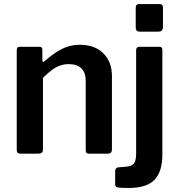

<svg xmlns="http://www.w3.org/2000/svg" viewBox="-20 -762 888 952"><path d="M81 0Q63 0 63 -18V-513Q63 -530 77 -530H177Q190 -530 190 -515V-463Q190 -457 193 -455.5Q196 -454 201 -459Q230 -484 257 -502Q284 -520 313 -530Q342 -540 376 -540Q450 -540 492.5 -497.5Q535 -455 535 -385V-21Q535 0 514 0H422Q413 0 409 -4Q405 -8 405 -18V-362Q405 -401 384 -422.5Q363 -444 321 -444Q297 -444 276.5 -436.5Q256 -429 236 -414Q216 -399 193 -376V-20Q193 0 170 0H81ZM785 6Q785 88 746.5 129Q708 170 618 170Q575 170 563 167Q551 164 551 152V85Q551 80 554.5 74.5Q558 69 565 68L610 64Q633 62 644 48.5Q655 35 655 0V-513Q655 -530 671 -530H772Q785 -530 785 -514V6ZM788 -628Q788 -605 764 -605H673Q653 -605 653 -625V-723Q653 -742 670 -742H772Q788 -742 788 -725Z"/></svg>

Font: Libre Franklin Thin SemiBold
Style: Regular
Weight: 600
Version: Version 3.000